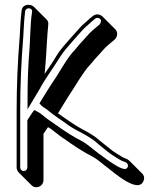

<svg xmlns="http://www.w3.org/2000/svg" viewBox="-20 -671 677 808"><path d="M133 117C149 117 163 104 163 87V-108C168 -116 177 -128 182 -136C203 -125 225 -102 250 -87C293 -56 332 -31 369 -12C391 -1 416 23 438 39C455 51 566 151 585 87C589 75 585 66 578 59L525 6C521 2 515 -2 509 -4C499 -7 488 -14 474 -23L460 -32C455 -35 450 -39 444 -44C431 -55 413 -68 399 -80C382 -96 356 -112 323 -129C296 -143 251 -175 224 -194C243 -224 256 -248 282 -287C297 -309 332 -371 358 -397C391 -437 393 -436 417 -464C424 -472 440 -486 463 -505C475 -517 477 -536 465 -548L412 -601C402 -611 384 -615 370 -603L359 -594C348 -583 326 -566 316 -554C304 -540 294 -530 281 -515C260 -490 237 -468 217 -435C201 -408 184 -384 168 -360C169 -377 171 -394 172 -410C175 -440 178 -520 183 -566C185 -576 181 -584 176 -589L123 -642C108 -657 73 -654 71 -626C67 -596 65 -560 63 -518C54 -410 50 -305 50 -204V34C50 42 54 50 59 55L112 108C118 114 125 117 133 117ZM80 49C72 49 65 42 65 34V-204C65 -305 69 -409 78 -517C80 -560 82 -595 86 -624C89 -642 118 -639 115 -621C107 -575 107 -493 104 -464C99 -403 96 -337 96 -265V-211L145 -293C171 -342 200 -378 230 -427C249 -458 270 -479 292 -505C304 -519 314 -529 327 -544C335 -554 358 -572 369 -583L380 -592C390 -601 406 -593 405 -582C404 -576 402 -571 400 -569C376 -549 362 -537 353 -527C330 -500 326 -499 294 -460C265 -431 231 -369 217 -348C188 -305 174 -281 152 -246L146 -236L154 -227C162 -219 175 -213 180 -208C214 -180 221 -178 247 -159C272 -140 295 -126 316 -116C348 -99 374 -83 389 -69C403 -56 421 -43 434 -32C440 -27 446 -23 452 -19L466 -10C480 -1 491 6 504 10C517 14 523 25 515 36C500 57 421 -7 394 -26C373 -41 348 -65 323 -78C287 -96 249 -121 206 -152C192 -162 180 -169 171 -177C157 -189 146 -197 136 -202L124 -208L116 -197C111 -189 101 -175 95 -165V34C95 42 88 49 80 49Z"/></svg>

Font: Squarish
Style: Shd
Weight: 400
Foundry: Cannot Into Space Fonts
Version: Version 0.272